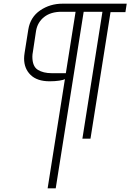

<svg xmlns="http://www.w3.org/2000/svg" viewBox="-20 -754 709 1044"><path d="M333 -324Q325 -319 302 -315.5Q279 -312 250 -312Q182 -312 146.5 -346.5Q111 -381 111 -436Q111 -449 114 -468L134 -594Q145 -661 198.5 -697.5Q252 -734 320 -734H669L662 -688H581L472 0H428L537 -690H435L283 270H239ZM338 -356 391 -690H315Q256 -690 220 -661.5Q184 -633 176 -586L159 -473Q156 -458 156 -446Q156 -393 185.5 -374.5Q215 -356 262 -356Z"/></svg>

Font: Exo Light
Style: Italic
Weight: 300
Italic angle: -9°
Designer: Natanael Gama
Foundry: Natanael Gama
Version: Version 1.500; ttfautohint (v1.6)